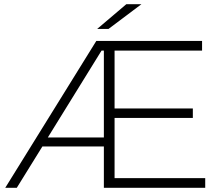

<svg xmlns="http://www.w3.org/2000/svg" viewBox="-20 -895 1062 915"><path d="M958 -46V0H475V-197H182L60 0H5L439 -700H943V-654H526V-378H899V-333H526V-46ZM475 -240V-654H464L208 -240ZM582 -875H654L497 -757H443Z"/></svg>

Font: Hilab Light
Style: Regular
Weight: 300
Designer: Cristianderson Lima
Foundry: Cristianderson
Version: Version 1.0